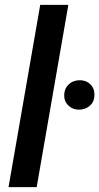

<svg xmlns="http://www.w3.org/2000/svg" viewBox="-20 -770 409 790"><path d="M130.9 0H15.1L145.5 -750H261.2ZM244.1 -377Q244.1 -404.3 261.5 -421.6Q278.8 -439 305.7 -439.9Q332.5 -440.9 350.6 -424.1Q368.7 -407.2 368.7 -380.9Q368.7 -353 351.3 -336.4Q334 -319.8 307.1 -318.8Q280.8 -317.9 262.5 -334.7Q244.1 -351.6 244.1 -377Z"/></svg>

Font: Roboto Medium
Style: Italic
Weight: 500
Italic angle: -12°
Designer: Google
Version: Version 2.134; 2016